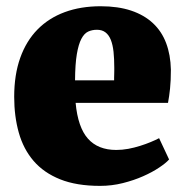

<svg xmlns="http://www.w3.org/2000/svg" viewBox="-20 -590 599 621"><path d="M25.9 -276.9Q25.9 -348.1 45.4 -402.8Q64.9 -457.5 101.3 -494.6Q137.7 -531.7 189.5 -550.8Q241.2 -569.8 305.7 -569.8Q361.8 -569.8 404.1 -555.7Q446.3 -541.5 474.6 -515.1Q502.9 -488.8 517.3 -450.7Q531.7 -412.6 532.7 -364.7Q532.7 -329.1 530 -303.5Q527.3 -277.8 523.4 -257.3H224.6Q231.9 -178.2 264.4 -141.6Q296.9 -105 356 -105Q375 -105 394.8 -108.6Q414.6 -112.3 433.1 -118.2Q451.7 -124 467.5 -130.6Q483.4 -137.2 494.6 -143.1L526.9 -74.2Q516.6 -62.5 494.6 -47.9Q472.7 -33.2 442.9 -20Q413.1 -6.8 377.4 2.2Q341.8 11.2 303.7 11.2Q227.5 11.2 174.6 -10Q121.6 -31.2 88.6 -69.6Q55.7 -107.9 40.8 -160.9Q25.9 -213.9 25.9 -276.9ZM349.1 -330.1Q349.1 -333.5 349.1 -339.1Q349.1 -344.7 349.4 -350.6Q349.6 -356.4 349.6 -362.1Q349.6 -367.7 349.6 -371.1Q349.6 -399.9 347.2 -422.6Q344.7 -445.3 338.4 -461.2Q332 -477.1 321 -485.4Q310.1 -493.7 293.5 -493.7Q277.8 -493.7 265.1 -487.8Q252.4 -481.9 243.2 -464.4Q233.9 -446.8 228.5 -414.8Q223.1 -382.8 222.7 -330.1Z"/></svg>

Font: Merriweather UltraBold
Style: Regular
Weight: 900
Designer: Eben Sorkin ( sorkintype@gmail.com )
Foundry: Eben Sorkin
Version: Version 1.570; ttfautohint (v1.3) -l 8 -r 32 -G 0 -x 0 -H 60